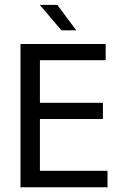

<svg xmlns="http://www.w3.org/2000/svg" viewBox="-20 -790 540 810"><path d="M66.4 -604.5H425.8V-536.1H148.4V-356.4H414.1V-288.1H148.4V-69.3H433.6V0H66.4ZM221.7 -769.5 301.8 -662.1H239.3L147.5 -769.5Z"/></svg>

Font: BabelStone Mayan Numerals
Style: Regular
Weight: 400
Designer: Andrew West
Foundry: BabelStone
Version: Version 11.000 June 09, 2018